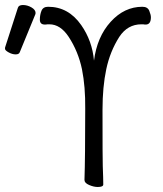

<svg xmlns="http://www.w3.org/2000/svg" viewBox="-130 -737 650 766"><path d="M-59 -705Q-56 -717 -38.5 -717Q-21 -717 -4.5 -707.5Q12 -698 12 -685Q12 -682 11 -680L-51 -529Q-54 -520 -67.5 -520Q-81 -520 -95.5 -528Q-110 -536 -110 -542.5Q-110 -549 -109 -550ZM197 -461Q182 -532 144 -590Q111 -640 67 -640Q63 -640 59.5 -640Q56 -640 52 -639H49Q29 -639 29 -658.5Q29 -678 35.5 -694Q42 -710 62 -710Q143 -710 194 -637Q238 -574 245 -495Q257 -590 311.5 -650Q366 -710 438 -710Q459 -710 465.5 -694Q472 -678 472 -668Q472 -639 451 -639H448Q444 -640 441 -640Q438 -640 434 -640Q379 -640 346 -590Q309 -532 294 -461Q279 -390 279 -300Q279 -95 280 -74Q282 -25 282 -1Q282 9 260 9Q244 9 225.5 1Q207 -7 207 -19Q210 -108 210 -303Q211 -391 197 -461Z"/></svg>

Font: Moon Stars Kai HW
Style: Regular
Weight: 400
Designer: GuiWonder
Version: Version 1.101